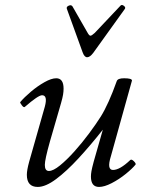

<svg xmlns="http://www.w3.org/2000/svg" viewBox="-20 -725 573 758"><path d="M129 13Q86 13 86 -35Q86 -53 95 -86L157 -304Q169 -349 146 -349Q131 -349 78 -303Q74 -299 66 -309.5Q58 -320 60 -322Q76 -341 102 -363Q128 -385 155.5 -400.5Q183 -416 202 -416Q231 -416 231 -375Q231 -364 229 -351.5Q227 -339 221 -318L177 -166Q157 -95 157 -74Q157 -50 173 -50Q190 -50 217 -72Q244 -94 274 -127.5Q304 -161 331.5 -198Q359 -235 378 -265Q393 -289 409 -324.5Q425 -360 441 -405Q445 -416 470 -416Q501 -416 501 -407L418 -109Q409 -80 411.5 -67Q414 -54 426 -54Q453 -54 494 -93Q499 -98 508.5 -88.5Q518 -79 515 -75Q502 -59 476 -38Q450 -17 421 -2Q392 13 371 13Q339 13 339 -28Q339 -37 341 -49Q343 -61 350 -87L386 -213Q337 -151 290 -100Q243 -49 201.5 -18Q160 13 129 13ZM324 -499Q313 -499 306 -519L244 -690Q241 -698 251 -702.5Q261 -707 266 -700L325 -597Q332 -584 337 -584Q342 -584 354 -595L456 -703Q461 -708 469 -702Q477 -696 473 -690L348 -516Q335 -499 324 -499Z"/></svg>

Font: Junicode SmExp
Style: Italic
Weight: 400
Width: 6
Italic angle: -11°
Designer: Peter S. Baker
Version: Version 2.205; ttfautohint (v1.8.4)